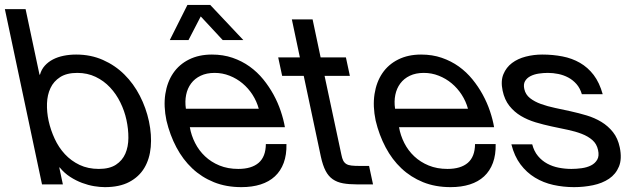

<svg xmlns="http://www.w3.org/2000/svg" viewBox="-31 -751 2549 782"><path d="M483.9 -263.2Q476.1 -299.3 459.2 -333.7Q442.4 -368.2 417.2 -395Q392.1 -421.9 358.4 -438Q324.7 -454.1 283.7 -454.1Q240.7 -454.1 214.1 -437Q187.5 -419.9 174.6 -392.3Q161.6 -364.7 160.4 -329.8Q159.2 -294.9 167 -258.8Q175.3 -221.2 191.7 -185.8Q208 -150.4 233.4 -123Q258.8 -95.7 293.2 -79.3Q327.6 -63 371.6 -63Q415 -63 441.2 -80.1Q467.3 -97.2 479.5 -125.2Q491.7 -153.3 491.9 -189.2Q492.2 -225.1 483.9 -263.2ZM73.2 -713.9 129.9 -446.8H131.8Q137.7 -468.3 151.6 -483.6Q165.5 -499 184.8 -509Q204.1 -519 228.3 -523.9Q252.4 -528.8 279.3 -528.8Q338.9 -528.8 388.4 -506.8Q438 -484.9 475.6 -447.5Q513.2 -410.2 538.6 -360.8Q564 -311.5 575.7 -256.8Q587.4 -201.2 583 -152.3Q578.6 -103.5 556.9 -67.1Q535.2 -30.8 495.4 -9.8Q455.6 11.2 396 11.2Q376.5 11.2 352.5 7.3Q328.6 3.4 303.7 -5.9Q278.8 -15.1 254.9 -30.5Q231 -45.9 212.4 -68.8H210.4L225.1 0H140.1L-11.2 -713.9Z M1135.7 -164.1Q1136.7 -120.6 1124.5 -87.6Q1112.3 -54.7 1088.6 -32.7Q1064.9 -10.7 1030.5 0.2Q996.1 11.2 952.1 11.2Q890.1 11.2 840.1 -9Q790 -29.3 752 -65.2Q713.9 -101.1 687.5 -150.9Q661.1 -200.7 647 -259.8Q634.8 -318.4 642.3 -367.7Q649.9 -417 674.3 -452.9Q698.7 -488.8 739 -508.8Q779.3 -528.8 832 -528.8Q877.9 -528.8 916.3 -515.6Q954.6 -502.4 985.8 -480Q1017.1 -457.5 1041.3 -427.7Q1065.4 -397.9 1083.3 -365.2Q1101.1 -332.5 1112.5 -298.3Q1124 -264.2 1129.4 -232.9H742.2Q748 -199.2 763.7 -168.5Q779.3 -137.7 804.2 -114.3Q829.1 -90.8 863 -76.9Q897 -63 939.5 -63Q993.7 -63 1022.5 -87.9Q1051.3 -112.8 1051.8 -164.1ZM1022.9 -308.1Q1014.6 -338.4 997.6 -365Q980.5 -391.6 956.8 -411.4Q933.1 -431.2 904.1 -442.6Q875 -454.1 843.3 -454.1Q810.5 -454.1 786.4 -442.6Q762.2 -431.2 747.3 -411.1Q732.4 -391.1 727.1 -364.7Q721.7 -338.4 726.1 -308.1ZM825.2 -731 960 -587.9H876L786.6 -684.1L736.8 -587.9H660.6L732.4 -731Z M1377.9 -517.1 1394 -441.9H1291L1359.4 -121.1Q1362.3 -106 1366.9 -96.9Q1371.6 -87.9 1379.6 -83Q1387.7 -78.1 1400.4 -76.7Q1413.1 -75.2 1433.1 -75.2H1472.2L1488.3 0H1423.3Q1390.1 0 1366 -4.4Q1341.8 -8.8 1324.2 -21Q1306.6 -33.2 1295.2 -55.2Q1283.7 -77.1 1275.9 -112.8L1206.1 -441.9H1118.2L1102.1 -517.1H1190.4L1157.7 -671.9H1242.2L1274.9 -517.1Z M1987.8 -164.1Q1988.8 -120.6 1976.6 -87.6Q1964.4 -54.7 1940.7 -32.7Q1917 -10.7 1882.6 0.2Q1848.1 11.2 1804.2 11.2Q1742.2 11.2 1692.1 -9Q1642.1 -29.3 1604 -65.2Q1565.9 -101.1 1539.6 -150.9Q1513.2 -200.7 1499 -259.8Q1486.8 -318.4 1494.4 -367.7Q1502 -417 1526.4 -452.9Q1550.8 -488.8 1591.1 -508.8Q1631.3 -528.8 1684.1 -528.8Q1730 -528.8 1768.3 -515.6Q1806.6 -502.4 1837.9 -480Q1869.1 -457.5 1893.3 -427.7Q1917.5 -397.9 1935.3 -365.2Q1953.1 -332.5 1964.6 -298.3Q1976.1 -264.2 1981.4 -232.9H1594.2Q1600.1 -199.2 1615.7 -168.5Q1631.3 -137.7 1656.2 -114.3Q1681.2 -90.8 1715.1 -76.9Q1749 -63 1791.5 -63Q1845.7 -63 1874.5 -87.9Q1903.3 -112.8 1903.8 -164.1ZM1875 -308.1Q1866.7 -338.4 1849.6 -365Q1832.5 -391.6 1808.8 -411.4Q1785.2 -431.2 1756.1 -442.6Q1727.1 -454.1 1695.3 -454.1Q1662.6 -454.1 1638.4 -442.6Q1614.3 -431.2 1599.4 -411.1Q1584.5 -391.1 1579.1 -364.7Q1573.7 -338.4 1578.1 -308.1Z M2136.7 -163.1Q2144 -134.8 2160.2 -115.5Q2176.3 -96.2 2198 -84.5Q2219.7 -72.8 2245.1 -67.9Q2270.5 -63 2296.4 -63Q2316.4 -63 2337.9 -65.9Q2359.4 -68.8 2376 -77.1Q2392.6 -85.4 2401.4 -100.6Q2410.2 -115.7 2404.8 -140.1Q2399.4 -165 2381.8 -180.4Q2364.3 -195.8 2338.4 -205.8Q2312.5 -215.8 2280.8 -222.4Q2249 -229 2215.8 -236.1Q2182.6 -243.2 2150.1 -252.9Q2117.7 -262.7 2090.6 -278.8Q2063.5 -294.9 2043.7 -319.8Q2023.9 -344.7 2016.1 -381.8Q2007.8 -420.9 2019.3 -448.7Q2030.8 -476.6 2054.4 -494.4Q2078.1 -512.2 2110.6 -520.5Q2143.1 -528.8 2177.2 -528.8Q2220.7 -528.8 2259.8 -521.2Q2298.8 -513.7 2331.1 -495.1Q2363.3 -476.6 2387 -445.6Q2410.6 -414.6 2423.8 -367.2H2338.9Q2331.5 -392.1 2316.9 -408.7Q2302.2 -425.3 2283.4 -435.3Q2264.6 -445.3 2243.2 -449.7Q2221.7 -454.1 2200.7 -454.1Q2181.6 -454.1 2162.6 -451.2Q2143.6 -448.2 2129.2 -440.7Q2114.7 -433.1 2107.4 -420.4Q2100.1 -407.7 2104.5 -388.2Q2109.4 -365.7 2127.7 -351.3Q2146 -336.9 2172.4 -327.4Q2198.7 -317.9 2230.2 -311.3Q2261.7 -304.7 2292.5 -297.9Q2326.2 -290.5 2358.6 -280.8Q2391.1 -271 2418.5 -254.4Q2445.8 -237.8 2465.6 -212.9Q2485.4 -188 2493.2 -150.9Q2502.9 -104 2490 -72.8Q2477.1 -41.5 2449.5 -22.9Q2421.9 -4.4 2384.3 3.4Q2346.7 11.2 2307.1 11.2Q2263.7 11.2 2222.9 2.2Q2182.1 -6.8 2147.9 -27.6Q2113.8 -48.3 2088.9 -81.5Q2064 -114.7 2051.8 -163.1Z"/></svg>

Font: XB Khoramshahr
Style: Oblique
Weight: 400
Italic angle: 12°
Designer: Behnam
Foundry: Irmug
Version: Version 8.005 2009